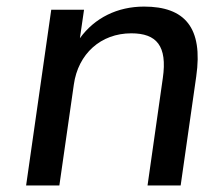

<svg xmlns="http://www.w3.org/2000/svg" viewBox="-20 -569 668 589"><path d="M162.1 0 206.5 -309.6C219.7 -403.8 289.1 -466.8 382.8 -466.8C460.4 -466.8 493.7 -428.2 479.5 -329.6L432.6 0H534.2L582 -334.5C603.5 -484.4 546.9 -548.8 421.9 -548.8C340.8 -548.8 270.5 -514.6 225.1 -451.7L237.8 -539.1H137.2L60.1 0Z"/></svg>

Font: Winston
Style: Italic
Weight: 400
Italic angle: -8.13011°
Designer: Vernon Adams, Kim Jin-seong, David Berlow, Cristiano Sobral
Foundry: The Winston Project Authors
Version: Version 3.004